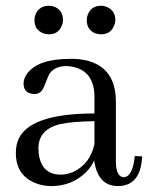

<svg xmlns="http://www.w3.org/2000/svg" viewBox="-20 -626 511 656"><path d="M381.8 9.8C336.3 9.1 309.6 -20.2 301.8 -78.1C295.9 -64.5 287.1 -51.4 275.4 -39.1C242.8 -6.5 202.8 9.8 155.3 9.8C135.7 9.8 117.2 6.2 99.6 -1C56 -19.2 34.2 -53.1 34.2 -102.5C34.2 -116.9 36.1 -130.2 40 -142.6C62.2 -206.4 149.7 -238.3 302.7 -238.3V-299.8C300.8 -363 269.2 -396.5 208 -400.4C182 -400.4 162.8 -392.3 150.4 -376C147.1 -371.4 141 -357.1 131.8 -333C124.7 -314.1 113.6 -304.7 98.6 -304.7C95.4 -304.7 92.1 -305 88.9 -305.7C70 -308.9 60.5 -320.6 60.5 -340.8C60.5 -351.9 64.5 -363 72.3 -374C97 -407.9 145.8 -424.8 218.8 -424.8H236.3C329.4 -419.6 376 -370.4 376 -277.3V-71.3C376.6 -38.7 385.4 -21.8 402.3 -20.5C423.2 -21.2 435.9 -45.2 440.4 -92.8L465.8 -91.8C465.8 -88.5 465.5 -85 464.8 -81.1C459.6 -20.5 432 9.8 381.8 9.8ZM187.5 -29.3C201.8 -29.3 216.5 -32.6 231.4 -39.1C269.2 -57.3 293 -88.9 302.7 -133.8V-211.9C252 -211.3 213.2 -208 186.5 -202.1C136.4 -190.4 111.3 -162.8 111.3 -119.1C111.3 -108.1 112.3 -98 114.3 -88.9C123.4 -49.2 147.8 -29.3 187.5 -29.3ZM195.3 -557.6C195.3 -551.1 194 -544.9 191.4 -539.1C183.6 -518.9 168.9 -508.8 147.5 -508.8C141 -508.8 134.8 -509.8 128.9 -511.7C108.1 -519.5 97.7 -534.8 97.7 -557.6C97.7 -564.1 99 -570.6 101.6 -577.1C110 -596.7 125.3 -606.4 147.5 -606.4C154 -606.4 160.5 -605.1 167 -602.5C185.9 -594.1 195.3 -579.1 195.3 -557.6ZM374 -557.6C374 -551.1 372.7 -544.9 370.1 -539.1C362.3 -518.9 347.3 -508.8 325.2 -508.8C319.3 -508.8 313.2 -509.8 306.6 -511.7C286.5 -519.5 276.4 -534.8 276.4 -557.6C276.4 -564.1 277.7 -570.6 280.3 -577.1C288.7 -596.7 303.7 -606.4 325.2 -606.4C331.7 -606.4 338.2 -605.1 344.7 -602.5C364.3 -594.1 374 -579.1 374 -557.6Z"/></svg>

Font: Abhaya Libre
Style: Regular
Weight: 400
Designer: Pushpananda Ekanayake, Sol Matas, Pathum Egodawatta
Foundry: Mooniak
Version: Version 1.041; ; ttfautohint (v1.5)